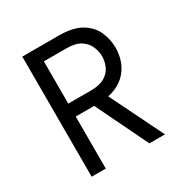

<svg xmlns="http://www.w3.org/2000/svg" viewBox="-161 -834 938 969"><g transform="rotate(-30 308.0 -350.0)"><path d="M98.5 0V-700H309.8Q394 -700 441.8 -671.1Q489.5 -642.2 509.2 -597.1Q529 -552 529 -503Q529 -468.1 517.9 -433.1Q506.8 -398 481.7 -369Q456.6 -340 415.3 -322.1Q374 -304.2 313.2 -303.2H180.8V0ZM435 0 281.5 -317.2 367.2 -322.8 525.8 0ZM180.8 -378.5H311.8Q364.1 -378.5 393.9 -396.6Q423.6 -414.6 435.9 -442.5Q448.2 -470.4 448.2 -500.5Q448.2 -527 436.6 -555.9Q425 -584.8 395.5 -604.8Q366 -624.8 311.8 -624.8H180.8Z"/></g></svg>

Font: Overpass Mono Light
Style: Regular
Weight: 300
Monospace: yes
Designer: Delve Withrington, Dave Bailey
Foundry: Delve Fonts LLC
Version: Version 4.000